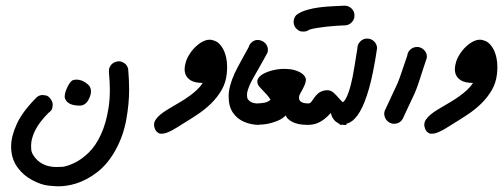

<svg xmlns="http://www.w3.org/2000/svg" viewBox="-20 -443 1788 681"><path d="M296.4 -94.2Q284.7 -68.4 262.7 -68.4Q219.7 -68.4 210.4 -94.2Q209.5 -96.7 209.5 -100.6Q209.5 -114.3 218.8 -133.5Q228 -152.8 237.3 -158.2Q242.7 -160.6 250.5 -160.6Q272.9 -160.6 292.5 -143.1Q302.7 -133.8 302.7 -119.1Q302.7 -107.9 296.4 -94.2ZM434.6 -198.2Q438 -159.2 438 -124.5Q438 -74.2 427.7 -17.8Q417.5 38.6 390.4 88.1Q363.3 137.7 325.7 167Q288.1 196.3 247.6 208.5Q216.8 217.8 186.5 217.8Q176.8 217.8 151.6 215.3Q126.5 212.9 94.2 195.8Q62 178.7 41.5 149.9Q21 121.1 19.5 82.5V76.2Q19.5 40.5 39.6 -3.4Q59.6 -47.4 110.8 -98.6Q120.1 -106 131.3 -106Q134.3 -106 142.8 -104.5Q151.4 -103 159.7 -91.8Q167 -82 167 -70.8Q167 -68.4 165.5 -59.8Q164.1 -51.3 152.3 -43Q117.7 -8.3 103.5 22Q90.3 50.3 90.3 73.2Q90.3 74.7 90.8 87.4Q91.3 100.1 105.2 117.2Q119.1 134.3 140.6 142.6Q158.7 149.4 181.2 149.4Q185.1 149.4 200.4 148.7Q215.8 147.9 242.9 135.3Q270 122.6 295.2 97.7Q320.3 72.8 338.1 33.9Q356 -4.9 364.7 -58.6Q369.6 -88.9 369.6 -124.5Q369.6 -151.9 366.7 -182.1Q366.2 -186 366.2 -189.5Q366.2 -192.9 366.9 -198Q367.7 -203.1 371.1 -208.7Q374.5 -214.4 380.1 -218.5Q385.7 -222.7 392.6 -224.1Q397.5 -225.6 401.9 -225.6Q410.6 -225.6 420.9 -219Q431.2 -212.4 434.6 -198.2Z M699.2 -148.9Q669.4 -148.9 654.5 -159.2Q639.6 -169.4 636.2 -185.1Q634.8 -191.4 634.8 -198.2Q634.8 -208.5 639.2 -223.4Q643.6 -238.3 655 -255.1Q666.5 -272 682.4 -284.7Q698.2 -297.4 714.4 -301.3Q718.8 -302.2 723.1 -302.2Q732.4 -302.2 743.9 -297.4Q755.4 -292.5 766.1 -277.6Q776.9 -262.7 782.2 -238.8Q785.6 -223.6 785.6 -205.6Q785.6 -193.8 784.2 -180.7Q780.8 -148.9 765.6 -123Q750.5 -97.2 728.5 -75.7Q706.5 -54.2 679.7 -36.4Q652.8 -18.6 626 -2.4Q619.6 1.5 610.6 7.3Q601.6 13.2 591.6 18.6Q581.5 23.9 571.3 27.8Q562 31.2 554.2 31.2Q553.2 31.2 548.3 31Q543.5 30.8 536.6 24.9Q529.8 19 526.9 4.9Q526.4 2 526.4 -1Q526.4 -9.8 532.2 -18.8Q538.1 -27.8 549.1 -36.9Q560.1 -45.9 572.8 -53.5Q585.4 -61 594.2 -66.4Q606.9 -73.7 621.6 -82.5Q636.2 -91.3 650.6 -101.6Q665 -111.8 677.7 -123.5Q690.4 -135.3 699.2 -148.9Z M899.9 0Q871.6 0 846.2 -10.7Q820.8 -21.5 805.9 -43.7Q791 -65.9 791 -100.6V-102.1Q791 -136.2 812.5 -183.6Q814.5 -188.5 821.3 -201.2Q828.1 -213.9 835.9 -228.5Q843.8 -243.2 851.1 -256.1Q858.4 -269 861.3 -274.4Q865.2 -288.6 877.4 -296.4Q885.3 -301.3 894 -301.3Q898.9 -301.3 903.8 -299.8Q918 -295.9 925.3 -283.7Q930.2 -275.4 930.2 -266.1Q930.2 -261.7 929.2 -257.3Q926.8 -252.4 919.2 -238.8Q911.6 -225.1 902.6 -209.2Q893.6 -193.4 885.3 -178.7Q877 -164.1 873 -156.7Q865.2 -142.1 860.4 -127.9Q856 -116.2 856 -106.9Q856 -104 856.9 -96.9Q857.9 -89.8 867.7 -82.8Q877.4 -75.7 899.9 -75.7Z M1072.3 0Q1037.1 0 1017.1 -10.5Q997.1 -21 993.7 -33.7Q982.4 -22.5 968 -16.1Q953.6 -9.8 939.2 -6.1Q924.8 -2.4 911.9 -1.5Q898.9 -0.5 891.1 -0.5V-76.2Q903.3 -76.2 917.2 -78.6Q931.2 -81.1 939.5 -89.4Q934.1 -98.6 926.8 -106.7Q919.4 -114.7 912.6 -121.8Q905.8 -128.9 900.4 -135Q895 -141.1 893.6 -147Q892.6 -150.4 892.6 -153.8Q892.6 -162.6 900.6 -171.1Q908.7 -179.7 925.3 -186.5Q941.9 -193.4 962.9 -196.8Q975.6 -198.7 987.8 -198.7Q996.1 -198.7 1010 -197.3Q1023.9 -195.8 1040 -188.7Q1056.2 -181.6 1063 -168.5Q1064.9 -165 1064.9 -160.2Q1064.9 -157.7 1064 -152.6Q1063 -147.5 1059.6 -139.4Q1056.2 -131.3 1052 -123.8Q1047.9 -116.2 1044.9 -111.3Q1041 -104.5 1040.5 -98.6V-95.7Q1040.5 -91.3 1043.2 -86.7Q1045.9 -82 1053.2 -79.1Q1060.5 -76.2 1072.3 -76.2Z M1202.1 -353Q1190.9 -352.5 1174.1 -351.6Q1157.2 -350.6 1139.6 -348.6Q1122.1 -346.7 1105.2 -344Q1088.4 -341.3 1077.1 -337.9Q1068.4 -331.1 1057.6 -331.1Q1056.6 -331.1 1049.6 -331.3Q1042.5 -331.5 1032.7 -339.8Q1022 -349.6 1021.5 -364.3V-365.7Q1021.5 -378.9 1030.8 -389.6Q1046.4 -401.4 1068.4 -407.7Q1090.3 -414.1 1114 -417Q1137.7 -419.9 1160.6 -420.9Q1183.6 -421.9 1202.1 -422.9Q1216.8 -422.9 1227.1 -412.6Q1237.3 -402.3 1237.3 -388.2Q1237.3 -373.5 1227.1 -363.3Q1216.8 -353 1202.1 -353ZM1208.5 0.5Q1190.9 0.5 1180.4 -5.4Q1169.9 -11.2 1164.1 -18.8Q1158.2 -26.4 1156 -33.4Q1153.8 -40.5 1153.3 -42.5Q1141.6 -29.3 1130.9 -21Q1120.1 -12.7 1110.1 -8.1Q1100.1 -3.4 1090.1 -1.7Q1080.1 0 1069.8 0V-75.7Q1080.1 -75.7 1084.2 -81.8Q1088.4 -87.9 1093.8 -95.2Q1106.4 -113.3 1119.6 -118.7Q1130.4 -123 1139.2 -123H1142.6Q1154.3 -122.1 1162.6 -114.7Q1170.9 -107.4 1178.2 -98.9Q1185.5 -90.3 1192.6 -83.5Q1199.7 -76.7 1208.5 -76.7Z M1317.4 -271.5Q1304.2 -182.6 1288.8 -128.9Q1273.4 -75.2 1256.3 -46.6Q1239.3 -18.1 1221.2 -9Q1203.1 0 1185.1 0V-76.2Q1197.8 -76.2 1207.3 -94.5Q1216.8 -112.8 1224.1 -141.4Q1231.4 -169.9 1236.8 -204.3Q1242.2 -238.8 1247.6 -271.5Q1247.6 -285.6 1257.8 -295.9Q1268.1 -306.2 1282.2 -306.2Q1296.9 -306.2 1307.1 -295.9Q1317.4 -285.6 1317.4 -271.5Z M1493.7 -237.3Q1484.4 -210 1478.5 -191.7Q1472.7 -173.3 1468.8 -161.4Q1464.8 -149.4 1462.2 -141.6Q1459.5 -133.8 1456.8 -127Q1454.1 -120.1 1450.9 -112.5Q1447.8 -105 1442.1 -93.5Q1436.5 -82 1428.5 -64.7Q1420.4 -47.4 1408.2 -21Q1400.4 -8.3 1386.7 -4.9Q1382.3 -3.9 1377.9 -3.9Q1369.1 -3.9 1360.4 -8.8Q1347.7 -16.6 1344.2 -30.3Q1342.8 -35.2 1342.8 -39.6Q1342.8 -48.3 1347.7 -56.6Q1362.3 -88.4 1370.6 -106Q1378.9 -123.5 1383.8 -134Q1388.7 -144.5 1391.6 -151.4Q1394.5 -158.2 1398.2 -168.7Q1401.9 -179.2 1407.7 -196.5Q1413.6 -213.9 1424.3 -245.1Q1425.8 -259.8 1437.5 -269Q1447.3 -276.4 1459 -276.4H1462.9Q1477.1 -274.4 1486.3 -263.2Q1494.1 -253.9 1494.1 -242.2Q1494.1 -239.7 1493.7 -237.3Z M1657.7 -148.9Q1627.9 -148.9 1613 -159.2Q1598.1 -169.4 1594.7 -185.1Q1593.3 -191.4 1593.3 -198.2Q1593.3 -208.5 1597.7 -223.4Q1602.1 -238.3 1613.5 -255.1Q1625 -272 1640.9 -284.7Q1656.7 -297.4 1672.9 -301.3Q1677.2 -302.2 1681.6 -302.2Q1690.9 -302.2 1702.4 -297.4Q1713.9 -292.5 1724.6 -277.6Q1735.4 -262.7 1740.7 -238.8Q1744.1 -223.6 1744.1 -205.6Q1744.1 -193.8 1742.7 -180.7Q1739.3 -148.9 1724.1 -123Q1709 -97.2 1687 -75.7Q1665 -54.2 1638.2 -36.4Q1611.3 -18.6 1584.5 -2.4Q1578.1 1.5 1569.1 7.3Q1560.1 13.2 1550 18.6Q1540 23.9 1529.8 27.8Q1520.5 31.2 1512.7 31.2Q1511.7 31.2 1506.8 31Q1502 30.8 1495.1 24.9Q1488.3 19 1485.4 4.9Q1484.9 2 1484.9 -1Q1484.9 -9.8 1490.7 -18.8Q1496.6 -27.8 1507.6 -36.9Q1518.6 -45.9 1531.2 -53.5Q1543.9 -61 1552.7 -66.4Q1565.4 -73.7 1580.1 -82.5Q1594.7 -91.3 1609.1 -101.6Q1623.5 -111.8 1636.2 -123.5Q1648.9 -135.3 1657.7 -148.9Z"/></svg>

Font: DimaLatifi
Style: regular
Weight: 400
Designer: R.Balvardi
Foundry: Dima Software Group
Version: Version 1.00;January 29, 2019;FontCreator 11.5.0.2427 64-bit